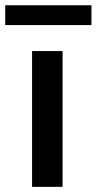

<svg xmlns="http://www.w3.org/2000/svg" viewBox="-55 -727 375 747"><path d="M188.5 0V-528.3H69.8V0ZM300.8 -629.4V-706.5H-34.7V-629.4Z"/></svg>

Font: FAU Chimera Medium
Style: Regular
Weight: 500
Version: Version 1.002;hotconv 1.0.117;makeotfexe 2.5.65602